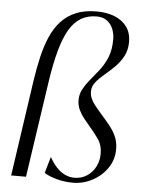

<svg xmlns="http://www.w3.org/2000/svg" viewBox="-55 -818 661 870"><g transform="rotate(5 276.0 -383.0)"><path d="M91.5 -435.5Q100 -493.5 112 -545Q124 -596.5 142.2 -638.5Q160.5 -680.5 188.2 -710.8Q216 -741 255.5 -757.5Q295 -774 349.5 -774Q396 -774 431.5 -759.8Q467 -745.5 487.2 -717.8Q507.5 -690 507.5 -649.5Q507.5 -611.5 492 -583Q476.5 -554.5 454 -532.5Q431.5 -510.5 408.8 -491.5Q386 -472.5 370.5 -453.2Q355 -434 355 -410.5Q355 -393.5 361.8 -378.2Q368.5 -363 381.5 -346.8Q394.5 -330.5 412 -310.5Q436 -284 453.8 -261.2Q471.5 -238.5 481.5 -214.2Q491.5 -190 491.5 -159Q491.5 -111.5 465.2 -73.5Q439 -35.5 397.2 -13.5Q355.5 8.5 309.5 8.5Q269.5 8.5 233.2 -1.8Q197 -12 178.5 -25L200 -99Q215.5 -71 233.5 -52Q251.5 -33 271.8 -23.8Q292 -14.5 314 -14.5Q346.5 -14.5 371.2 -31Q396 -47.5 409.8 -74.2Q423.5 -101 423.5 -132.5Q423.5 -172 403.8 -200.2Q384 -228.5 361 -254.5Q349.5 -268 335.8 -285Q322 -302 312.2 -322.5Q302.5 -343 302.5 -366.5Q302.5 -393.5 314 -415.2Q325.5 -437 342.5 -458Q362 -482 383.5 -508.5Q405 -535 420 -570Q435 -605 435 -654.5Q435 -679.5 426 -701.8Q417 -724 398.5 -737.8Q380 -751.5 351.5 -751.5Q311.5 -751.5 281 -733.8Q250.5 -716 228.2 -678.8Q206 -641.5 189.5 -582.2Q173 -523 160.5 -440L95.5 0H28Z"/></g></svg>

Font: Merriweather 144pt Light
Style: Italic
Weight: 300
Italic angle: -7.8°
Version: Version 2.101